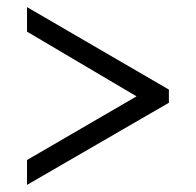

<svg xmlns="http://www.w3.org/2000/svg" viewBox="-20 -628 551 540"><path d="M56 -108 455 -339V-376L56 -608V-539L364 -357L56 -178Z"/></svg>

Font: Noto Serif Devanagari SemiCondensed Medium
Style: Regular
Weight: 500
Width: 4
Designer: Universal Thirst, Indian Type Foundry and the Monotype Design Team
Foundry: Monotype Imaging Inc.
Version: Version 2.004